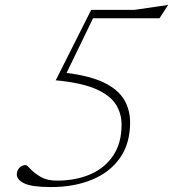

<svg xmlns="http://www.w3.org/2000/svg" viewBox="-20 -747 700 777"><path d="M506.5 -251.5Q506.5 -166 465.5 -107.8Q424.5 -49.5 352.2 -19.8Q280 10 187 10Q109 10 78.5 -4.8Q48 -19.5 48 -41Q48 -57 58.5 -68Q69 -79 84.5 -79Q89 -79 103.2 -63.2Q117.5 -47.5 143.8 -31.8Q170 -16 209.5 -16Q287 -16 346 -41.8Q405 -67.5 438.5 -118Q472 -168.5 472 -242Q472 -289 447.8 -326Q423.5 -363 365.5 -387.8Q307.5 -412.5 205.5 -422L349 -707H523.5L660.5 -727L625.5 -673H356.5L249.5 -452Q344 -440 400.5 -412.8Q457 -385.5 481.8 -344.5Q506.5 -303.5 506.5 -251.5Z"/></svg>

Font: Newsreader 6pt ExtraLight
Style: Italic
Weight: 275
Italic angle: -17°
Designer: Hugues Gentile
Foundry: Production Type
Version: Version 1.003; ttfautohint (v1.8.3)